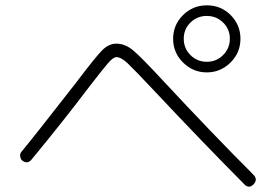

<svg xmlns="http://www.w3.org/2000/svg" viewBox="-20 -773 1040 724"><path d="M821.3 -565.4Q846.7 -590.8 846.7 -627Q846.7 -663.1 821.3 -688Q795.9 -712.9 759.8 -712.9Q723.6 -712.9 698.2 -688Q672.9 -663.1 672.9 -627Q672.9 -590.8 698.2 -565.4Q723.6 -540 759.8 -540Q795.9 -540 821.3 -565.4ZM632.8 -627Q632.8 -678.7 669.9 -715.8Q707 -752.9 760.3 -752.9Q813.5 -752.9 850.1 -715.8Q886.7 -678.7 886.7 -627Q886.7 -574.2 849.1 -537.1Q811.5 -500 759.8 -500Q708 -500 670.4 -537.1Q632.8 -574.2 632.8 -627ZM64.5 -167Q57.6 -172.9 56.2 -183.1Q54.7 -193.4 60.5 -200.2Q100.6 -248 266.6 -460.9Q338.9 -556.6 364.3 -582.5Q389.6 -608.4 418.9 -608.4Q451.2 -608.4 481 -584Q510.7 -559.6 597.7 -465.8Q780.3 -269.5 935.5 -114.3Q953.1 -96.7 936.5 -78.1Q918.9 -60.5 902.3 -77.1Q742.2 -238.3 561.5 -430.7Q485.4 -511.7 460.9 -534.7Q436.5 -557.6 418.9 -557.6Q407.2 -557.6 387.7 -535.2Q368.2 -512.7 321.3 -452.1Q313.5 -442.4 308.6 -435.5Q221.7 -320.3 98.6 -170.9Q84 -153.3 64.5 -167Z"/></svg>

Font: Rounded-L Mgen+ 1mn light
Style: Regular
Weight: 200
Designer: [Source Han Sans]
Ryoko NISHIZUKA  (kana & ideographs); Paul D. Hunt (Latin, Greek & Cyrillic); Wenlong ZHANG  (bopomofo
Version: Version 1.059.20150602